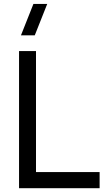

<svg xmlns="http://www.w3.org/2000/svg" viewBox="-20 -988 558 1008"><path d="M162.5 -802.5H90L155.5 -967.5H228ZM80 0V-720H169V-84.5H503V0Z"/></svg>

Font: Cns Manrope Med
Style: Regular
Weight: 500
Designer: Mikhail Sharanda
Foundry: Mikhail Sharanda
Version: Version 4.504